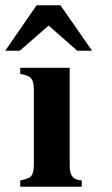

<svg xmlns="http://www.w3.org/2000/svg" viewBox="-58 -710 424 730"><path d="M252.9 -23.9V0H19V-23.9Q51.8 -30.3 60.8 -40.8Q69.8 -51.3 70.8 -82V-371.1Q69.8 -401.4 60.3 -412.4Q50.8 -423.3 19 -429.2V-452.1H207V-79.1Q207 -51.3 217.3 -38.6Q227.5 -25.9 252.9 -23.9ZM235.8 -517.1 127 -612.8 17.1 -517.1H-38.1L81.1 -689.9H171.9L292 -517.1Z"/></svg>

Font: Accordance
Style: Bold
Weight: 700
Version: Version 1.2 (build January 31, 2020) Miklal Software Solutio